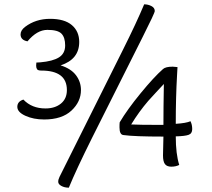

<svg xmlns="http://www.w3.org/2000/svg" viewBox="-20 -760 978 887"><path d="M166 -472Q224 -477 252.5 -495Q281 -513 281 -550Q281 -587 264 -604.5Q247 -622 199 -622Q151 -622 107 -569Q75 -575 75 -601Q75 -620 96 -636Q145 -673 211.5 -673Q278 -673 312 -644Q346 -615 346 -566Q346 -486 260 -458Q308 -443 331 -412.5Q354 -382 354 -344Q354 -290 310 -249Q266 -208 184 -208Q135 -208 97.5 -225Q60 -242 60 -266.5Q60 -291 88 -300Q127 -259 190 -259Q234 -259 261.5 -281.5Q289 -304 289 -344Q289 -434 171 -434Q155 -434 151 -440.5Q147 -447 147 -456.5Q147 -466 148 -471Q159 -471 166 -472ZM586 -185Q619 -183 735 -183Q735 -262 737 -372Q728 -362 702.5 -335Q677 -308 665 -294Q622 -244 586 -185ZM733 -42 735 -129Q601 -129 551 -136Q532 -137 532 -172Q532 -189 533 -195Q568 -254 629.5 -329Q691 -404 733 -441Q745 -452 778 -452Q784 -452 800 -450Q800 -448 798 -414Q792 -310 792 -188Q840 -191 860 -200Q868 -184 868 -163.5Q868 -143 851 -137Q834 -131 792 -130Q792 -49 808 2Q792 10 771.5 10Q751 10 742 -2Q733 -14 733 -42ZM255 57 547 -528Q611 -656 646 -740Q664 -740 679.5 -732Q695 -724 695 -709Q695 -700 639 -589Q479 -271 405.5 -123.5Q332 24 298 107Q278 107 263.5 99Q249 91 249 80Q249 69 255 57Z"/></svg>

Font: Overlock
Style: Regular
Weight: 400
Designer: Dario Muhafara
Foundry: Dario Manuel Muhafara
Version: Version 1.002